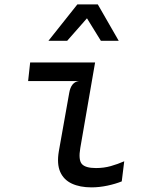

<svg xmlns="http://www.w3.org/2000/svg" viewBox="-20 -822 640 850"><path d="M385 7.5Q334 7.5 298 -9.2Q262 -26 246.5 -61.2Q231 -96.5 240.5 -152.5L286.5 -411Q290.5 -434.5 301.2 -447.8Q312 -461 329 -463H104.5L113.5 -545.5H401L335.5 -167Q326.5 -114.5 342.2 -96.2Q358 -78 405 -78Q440 -78 470.8 -86.8Q501.5 -95.5 530 -108L519 -19Q492 -8 455.8 -0.2Q419.5 7.5 385 7.5ZM194.5 -641.5 322.5 -802.5H413L505.5 -641.5H426.5L365 -741L277.5 -641.5Z"/></svg>

Font: Spline Sans Mono
Style: Italic
Weight: 400
Italic angle: -4°
Monospace: yes
Designer: Eben Sorkin, Mirko Velimirovic
Foundry: Sorkin Type
Version: Version 1.004